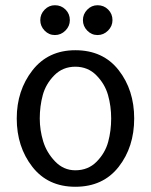

<svg xmlns="http://www.w3.org/2000/svg" viewBox="-20 -701 576 734"><path d="M410 -624Q410 -601 393 -584Q376 -567 353 -567Q330 -567 313.5 -584Q297 -601 297 -624Q297 -647 313.5 -664Q330 -681 353 -681Q377 -681 393.5 -664.5Q410 -648 410 -624ZM247 -624Q247 -601 230 -584Q213 -567 190 -567Q167 -567 150.5 -584Q134 -601 134 -624Q134 -647 150.5 -664Q167 -681 190 -681Q214 -681 230.5 -664.5Q247 -648 247 -624ZM268 13Q163 13 103.5 -63.5Q44 -140 44 -248Q44 -355 104 -432Q164 -509 268 -509Q374 -509 433.5 -433Q493 -357 493 -248Q493 -139 433.5 -63Q374 13 268 13ZM268 -50Q317 -50 349.5 -83Q382 -116 393.5 -158.5Q405 -201 405 -248Q405 -295 393 -337.5Q381 -380 348.5 -413Q316 -446 268 -446Q220 -446 187.5 -413Q155 -380 143.5 -337.5Q132 -295 132 -248Q132 -204 145 -161Q158 -118 190.5 -84Q223 -50 268 -50Z"/></svg>

Font: Rosario
Style: Regular
Weight: 400
Designer: Hector Gatti
Foundry: Omnibus-Type
Version: Version 1.004